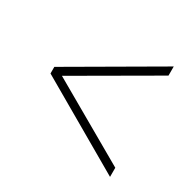

<svg xmlns="http://www.w3.org/2000/svg" viewBox="-114 -722 738 729"><g transform="rotate(30 255.0 -358.0)"><path d="M451 -116 59 -343V-372L451 -600V-560L101 -357L451 -156Z"/></g></svg>

Font: Noto Serif Tamil SemiCondensed ExtraLight
Style: Regular
Weight: 200
Width: 4
Designer: Indian Type Foundry, Tom Grace, and the Monotype Design Team
Foundry: Monotype Imaging Inc.
Version: Version 2.004; ttfautohint (v1.8.4.7-5d5b)